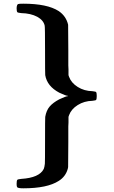

<svg xmlns="http://www.w3.org/2000/svg" viewBox="-20 -770 615 1040"><path d="M106 -750Q236 -750 298 -710Q338 -683 349 -636L350 -501V-470V-441V-416Q350 -400 351 -394V-378V-367V-363Q353 -359 354 -354Q366 -321 401 -299Q436 -277 481 -276Q499 -274 501 -271Q504 -266 504 -250Q504 -234 501 -229Q499 -226 481 -224Q436 -223 401 -201Q366 -179 354 -146L351 -137V-133V-122V-106Q350 -100 350 -85V-59V-31V0L349 135L347 145Q335 187 298 210Q236 250 106 250Q78 250 73 244Q70 240 70 226Q70 208 74 204Q76 201 95 199Q193 193 217 145Q221 135 223 117Q224 106 224 -3Q224 -133 225 -137Q231 -172 249 -193Q267 -214 301 -232Q337 -249 347 -249L348 -250L347 -251Q337 -251 301 -268Q235 -303 225 -363Q224 -367 224 -497Q224 -623 222 -631Q216 -660 182 -679Q146 -698 95 -699Q76 -701 74 -704Q70 -708 70 -726Q71 -745 78 -748Q82 -750 106 -750Z"/></svg>

Font: KaTeX_Main
Style: Bold
Weight: 700
Version: Version